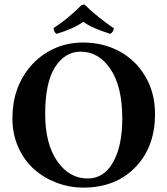

<svg xmlns="http://www.w3.org/2000/svg" viewBox="-20 -854 770 884"><path d="M351.1 -616.2Q279.3 -616.2 233.6 -545.2Q188 -474.1 188 -329.1Q188 -191.9 243.4 -112.1Q298.8 -32.2 383.8 -32.2Q458.5 -32.2 500.7 -107.2Q543 -182.1 543 -308.1Q543 -455.1 489 -535.6Q435.1 -616.2 351.1 -616.2ZM693.8 -329.1Q693.8 -181.6 607.9 -88.9Q516.1 9.8 363.8 9.8Q299.8 9.8 241 -12.5Q182.1 -34.7 136.7 -75Q91.3 -115.2 64.2 -176Q37.1 -236.8 37.1 -309.1Q37.1 -448.7 118.2 -545.9Q162.6 -599.1 225.6 -628.7Q288.6 -658.2 362.8 -658.2Q454.6 -658.2 529.5 -617.9Q604.5 -577.6 649.2 -502Q693.8 -426.3 693.8 -329.1ZM503.9 -724.1Q503.9 -716.8 499.3 -709.2Q494.6 -701.7 487.8 -698.2Q399.9 -725.6 363.8 -753.9Q321.3 -722.7 241.2 -698.2Q227.1 -705.1 227.1 -725.1Q290.5 -765.6 354 -829.1L368.2 -834Q395.5 -806.6 434.3 -775.4Q473.1 -744.1 503.9 -724.1Z"/></svg>

Font: Linux Libertine G
Style: Bold
Weight: 700
Designer: Philipp H. Poll
Foundry: Philipp H. Poll
Version: Version 5.0.3